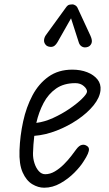

<svg xmlns="http://www.w3.org/2000/svg" viewBox="-20 -866 510 896"><path d="M186 10Q158 10 130.5 -6.5Q103 -23 85.8 -61.2Q68.5 -99.5 71 -164.5Q73.5 -232.5 88 -299.2Q102.5 -366 131.5 -420.8Q160.5 -475.5 206.5 -508.2Q252.5 -541 317.5 -541Q356 -541 386.8 -529Q417.5 -517 434.8 -495.5Q452 -474 449 -444.5Q445.5 -410 416.5 -374.2Q387.5 -338.5 342.2 -307.8Q297 -277 244.2 -256.5Q191.5 -236 140 -232Q137.5 -211.5 136 -191Q134.5 -170.5 134 -151Q133.5 -127 140.8 -104.5Q148 -82 161 -67.5Q174 -53 191 -53Q214 -53 236.2 -66.2Q258.5 -79.5 278 -99Q297.5 -118.5 312.5 -138Q327.5 -157.5 336.5 -170Q349.5 -187.5 362.8 -190Q376 -192.5 387 -184Q394 -179.5 395 -171Q396 -162.5 390 -148.2Q384 -134 369.5 -112Q355 -88.5 326.8 -60Q298.5 -31.5 262 -10.8Q225.5 10 186 10ZM149.5 -292.5Q187 -297 227.8 -315.5Q268.5 -334 304 -358.2Q339.5 -382.5 362 -404.5Q384.5 -426.5 386 -437.5Q387 -450.5 371.2 -464.2Q355.5 -478 331.5 -478Q278 -478 241.8 -452.8Q205.5 -427.5 183.2 -385.2Q161 -343 149.5 -292.5ZM389.5 -647Q374.5 -642 363 -648.2Q351.5 -654.5 347.5 -668.5L311.5 -780.5L248.5 -669.5Q236 -648 220.8 -647.2Q205.5 -646.5 196 -654Q185 -664.5 185.5 -677.5Q186 -690.5 194 -702L287 -830Q295.5 -842.5 303.8 -844Q312 -845.5 319.5 -845.5Q324 -845.5 331.5 -841Q339 -836.5 342.5 -828L402 -699.5Q412.5 -676.5 406.8 -663.5Q401 -650.5 389.5 -647Z"/></svg>

Font: Edu NSW ACT Hand Pre
Style: Regular
Weight: 400
Designer: Tina and Corey Anderson, Eben Sorkin, Mirko Velimirovic
Foundry: Sorkin Type Co.
Version: Version 2.000